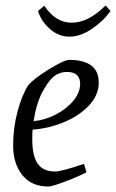

<svg xmlns="http://www.w3.org/2000/svg" viewBox="-20 -673 424 702"><path d="M99 -199Q98 -187 98 -163Q98 -104 117.5 -75Q137 -46 181 -46Q206 -46 287 -74L296 -43Q268 -28 219 -9.5Q170 9 157 9Q95 9 61.5 -33Q28 -75 28 -141Q28 -205 44 -265Q60 -325 83 -361Q104 -386 159.5 -420Q215 -454 233 -454Q341 -454 341 -371Q341 -325 305 -287Q269 -249 213 -226Q157 -203 99 -199ZM103 -230Q145 -234 184.5 -254.5Q224 -275 248.5 -305Q273 -335 273 -366Q273 -410 224 -410Q208 -410 190 -402Q166 -391 139.5 -345Q113 -299 103 -230ZM119 -633 142 -652Q183 -590 242 -590Q303 -590 366 -653L384 -633Q358 -596 316 -567.5Q274 -539 234 -539Q194 -539 162 -567.5Q130 -596 119 -633Z"/></svg>

Font: Grenze Light
Style: Italic
Weight: 300
Italic angle: -10°
Designer: Renata Polastri
Foundry: Omnibus-Type
Version: Version 1.002; ttfautohint (v1.8)